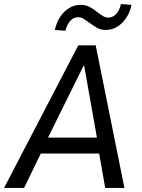

<svg xmlns="http://www.w3.org/2000/svg" viewBox="-33 -929 704 949"><path d="M-13 0 354 -705H440L582 0H487L451 -205L487 -170H137L186 -206L86 0ZM380 -604 193 -226 180 -249H470L450 -227L383 -604ZM290 -777 238 -781Q246 -817 264 -845Q282 -873 308.5 -889Q335 -905 365 -905Q392 -905 411.5 -894Q431 -883 447 -870Q461 -859 474.5 -850.5Q488 -842 503 -842Q525 -842 541.5 -860.5Q558 -879 565 -909L617 -905Q606 -851 570.5 -816Q535 -781 490 -781Q463 -781 444.5 -792.5Q426 -804 408 -817Q394 -827 381 -835.5Q368 -844 352 -844Q331 -844 315 -826.5Q299 -809 290 -777Z"/></svg>

Font: Nunito Sans 7pt Condensed Medium
Style: Italic
Weight: 500
Width: 3
Italic angle: -9°
Designer: Vernon Adams
Foundry: Vernon Adams
Version: Version 3.101;gftools[0.9.27]